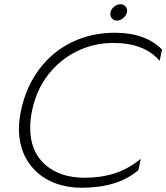

<svg xmlns="http://www.w3.org/2000/svg" viewBox="-20 -868 782 903"><path d="M499 -802Q499 -807 500 -810Q503 -826 517 -837Q531 -848 547 -848Q562 -848 571 -837Q580 -826 577 -810Q573 -794 559 -782.5Q545 -771 530 -771Q517 -771 508 -780Q499 -789 499 -802ZM69 -263Q69 -299 79 -349Q102 -458 163.5 -541Q225 -624 317 -669Q409 -714 520 -714Q664 -714 742 -635L731 -582Q659 -666 513 -666Q422 -666 342 -627Q262 -588 206.5 -516.5Q151 -445 131 -349Q122 -306 122 -267Q122 -156 192 -94Q262 -32 378 -32Q454 -32 518.5 -52.5Q583 -73 642 -121L631 -68Q534 15 365 15Q278 15 211 -19Q144 -53 106.5 -116Q69 -179 69 -263Z"/></svg>

Font: Prompt ExtraLight
Style: Italic
Weight: 275
Italic angle: -12°
Designer: Katatrad Team
Foundry: CadsonDemak
Version: Version 1.000